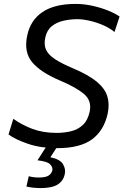

<svg xmlns="http://www.w3.org/2000/svg" viewBox="-20 -746 631 981"><path d="M271.5 11Q188 11 122.2 -11.5Q56.5 -34 23.5 -59L48 -139Q92 -107.5 146.2 -87.2Q200.5 -67 269 -67Q307 -67 342 -75.2Q377 -83.5 402.5 -106.8Q428 -130 438 -174.5Q450 -231 409.8 -265.2Q369.5 -299.5 290 -333Q187.5 -376 144.2 -428.2Q101 -480.5 119 -564Q135 -642.5 196.8 -684.2Q258.5 -726 366.5 -726Q410 -726 454.2 -716Q498.5 -706 534.8 -691Q571 -676 591 -661.5L565 -582.5Q539.5 -603.5 505.5 -618Q471.5 -632.5 437 -640.2Q402.5 -648 376 -648Q339.5 -648 304.8 -640.2Q270 -632.5 244.8 -612.2Q219.5 -592 211.5 -554.5Q203.5 -518.5 215 -492.5Q226.5 -466.5 260.5 -444Q294.5 -421.5 354 -396.5Q432 -363.5 473.8 -329Q515.5 -294.5 528 -255Q540.5 -215.5 530.5 -167Q512 -80 450.8 -34.5Q389.5 11 271.5 11ZM186.5 215Q171 215 148.8 212.8Q126.5 210.5 115 207L127 154Q133.5 156.5 147.5 158.8Q161.5 161 178 161Q213 161 228 151.2Q243 141.5 247.5 124.5Q250.5 109.5 236.8 94.2Q223 79 171.5 73L230.5 -18.5H278.5L274.5 0L237.5 57.5Q287 67.5 302 93.2Q317 119 311 143.5Q304 177.5 275.5 196.2Q247 215 186.5 215Z"/></svg>

Font: Commissioner
Style: Italic
Weight: 400
Italic angle: -12°
Designer: Kostas Bartsokas
Foundry: Kostas Bartsokas
Version: Version 1.000; ttfautohint (v1.8.3)